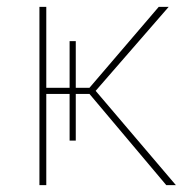

<svg xmlns="http://www.w3.org/2000/svg" viewBox="-20 -540 558 560"><path d="M201 -130V-266H241L465 0H493L259 -275L472 -520H443L241 -284H201V-420H183V-284H115V-520H95V0H115V-266H183V-130Z"/></svg>

Font: Fixel Display Thin
Style: Regular
Weight: 100
Designer: AlfaBravo + MacPaw
Foundry: Kyrylo Tkachov, Marchela Mozhyna, Serhii Makarenko, Maria Weinstein, Zakhar Kryvoshyya
Version: Version 1.211